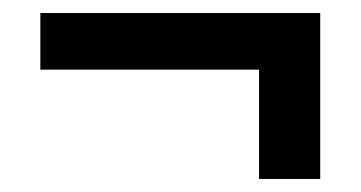

<svg xmlns="http://www.w3.org/2000/svg" viewBox="-20 -426 554 295"><path d="M378 -319H42V-406H472V-151H378Z"/></svg>

Font: Cabin SemiBold
Style: Regular
Weight: 600
Designer: Pablo Impallari
Foundry: Pablo Impallari. http://www.impallari.com Igino Marini. http://www.ikern.com
Version: Version 2.200